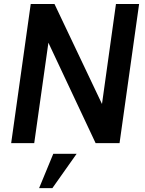

<svg xmlns="http://www.w3.org/2000/svg" viewBox="-20 -717 725 962"><path d="M36 0H151.5L222.5 -503L459 0H579L677 -697H561L491 -196L253 -697H134ZM176 225.5H242.5L364 53.5H247Z"/></svg>

Font: HK Grotesk SemiBold
Style: Italic
Weight: 600
Italic angle: -16°
Designer: Alfredo Marco Pradil
Foundry: Hanken Design Co.
Version: Version 3.001;FEAKit 1.0